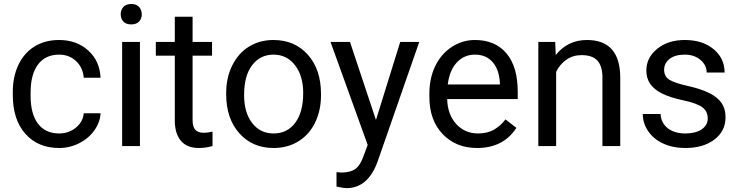

<svg xmlns="http://www.w3.org/2000/svg" viewBox="-20 -741 3750 974"><path d="M280.3 -64Q328.6 -64 364.7 -93.3Q400.9 -122.6 404.8 -166.5H490.2Q487.8 -121.1 459 -80.1Q430.2 -39.1 382.1 -14.6Q334 9.8 280.3 9.8Q172.4 9.8 108.6 -62.3Q44.9 -134.3 44.9 -259.3V-274.4Q44.9 -351.6 73.2 -411.6Q101.6 -471.7 154.5 -504.9Q207.5 -538.1 279.8 -538.1Q368.7 -538.1 427.5 -484.9Q486.3 -431.6 490.2 -346.7H404.8Q400.9 -397.9 366 -430.9Q331.1 -463.9 279.8 -463.9Q210.9 -463.9 173.1 -414.3Q135.3 -364.7 135.3 -271V-253.9Q135.3 -162.6 172.9 -113.3Q210.4 -64 280.3 -64Z M689.9 0H599.6V-528.3H689.9ZM592.3 -668.5Q592.3 -690.4 605.7 -705.6Q619.1 -720.7 645.5 -720.7Q671.9 -720.7 685.5 -705.6Q699.2 -690.4 699.2 -668.5Q699.2 -646.5 685.5 -631.8Q671.9 -617.2 645.5 -617.2Q619.1 -617.2 605.7 -631.8Q592.3 -646.5 592.3 -668.5Z M957 -656.2V-528.3H1055.7V-458.5H957V-130.9Q957 -99.1 970.2 -83.3Q983.4 -67.4 1015.1 -67.4Q1030.8 -67.4 1058.1 -73.2V0Q1022.5 9.8 988.8 9.8Q928.2 9.8 897.5 -26.9Q866.7 -63.5 866.7 -130.9V-458.5H770.5V-528.3H866.7V-656.2Z M1127.4 -269Q1127.4 -346.7 1158 -408.7Q1188.5 -470.7 1242.9 -504.4Q1297.4 -538.1 1367.2 -538.1Q1475.1 -538.1 1541.7 -463.4Q1608.4 -388.7 1608.4 -264.6V-258.3Q1608.4 -181.2 1578.9 -119.9Q1549.3 -58.6 1494.4 -24.4Q1439.5 9.8 1368.2 9.8Q1260.7 9.8 1194.1 -64.9Q1127.4 -139.6 1127.4 -262.7ZM1218.3 -258.3Q1218.3 -170.4 1259 -117.2Q1299.8 -64 1368.2 -64Q1437 -64 1477.5 -117.9Q1518.1 -171.9 1518.1 -269Q1518.1 -356 1476.8 -409.9Q1435.5 -463.9 1367.2 -463.9Q1300.3 -463.9 1259.3 -410.6Q1218.3 -357.4 1218.3 -258.3Z M1887.2 -132.3 2010.3 -528.3H2106.9L1894.5 81.5Q1845.2 213.4 1737.8 213.4L1720.7 211.9L1687 205.6V132.3L1711.4 134.3Q1757.3 134.3 1783 115.7Q1808.6 97.2 1825.2 47.9L1845.2 -5.9L1656.7 -528.3H1755.4Z M2400.4 9.8Q2293 9.8 2225.6 -60.8Q2158.2 -131.3 2158.2 -249.5V-266.1Q2158.2 -344.7 2188.2 -406.5Q2218.3 -468.3 2272.2 -503.2Q2326.2 -538.1 2389.2 -538.1Q2492.2 -538.1 2549.3 -470.2Q2606.4 -402.3 2606.4 -275.9V-238.3H2248.5Q2250.5 -160.2 2294.2 -112.1Q2337.9 -64 2405.3 -64Q2453.1 -64 2486.3 -83.5Q2519.5 -103 2544.4 -135.3L2599.6 -92.3Q2533.2 9.8 2400.4 9.8ZM2389.2 -463.9Q2334.5 -463.9 2297.4 -424.1Q2260.3 -384.3 2251.5 -312.5H2516.1V-319.3Q2512.2 -388.2 2479 -426Q2445.8 -463.9 2389.2 -463.9Z M2796.4 -528.3 2799.3 -461.9Q2859.9 -538.1 2957.5 -538.1Q3125 -538.1 3126.5 -349.1V0H3036.1V-349.6Q3035.6 -406.7 3010 -434.1Q2984.4 -461.4 2930.2 -461.4Q2886.2 -461.4 2853 -438Q2819.8 -414.6 2801.3 -376.5V0H2710.9V-528.3Z M3570.3 -140.1Q3570.3 -176.8 3542.7 -197Q3515.1 -217.3 3446.5 -231.9Q3377.9 -246.6 3337.6 -267.1Q3297.4 -287.6 3278.1 -315.9Q3258.8 -344.2 3258.8 -383.3Q3258.8 -448.2 3313.7 -493.2Q3368.7 -538.1 3454.1 -538.1Q3543.9 -538.1 3599.9 -491.7Q3655.8 -445.3 3655.8 -373H3564.9Q3564.9 -410.2 3533.4 -437Q3502 -463.9 3454.1 -463.9Q3404.8 -463.9 3377 -442.4Q3349.1 -420.9 3349.1 -386.2Q3349.1 -353.5 3375 -336.9Q3400.9 -320.3 3468.5 -305.2Q3536.1 -290 3578.1 -269Q3620.1 -248 3640.4 -218.5Q3660.6 -189 3660.6 -146.5Q3660.6 -75.7 3604 -33Q3547.4 9.8 3457 9.8Q3393.6 9.8 3344.7 -12.7Q3295.9 -35.2 3268.3 -75.4Q3240.7 -115.7 3240.7 -162.6H3331.1Q3333.5 -117.2 3367.4 -90.6Q3401.4 -64 3457 -64Q3508.3 -64 3539.3 -84.7Q3570.3 -105.5 3570.3 -140.1Z"/></svg>

Font: Roboto-ThirdPerson-AD3FC
Style: ThirdPerson-AD3FC
Weight: 400
Designer: Google
Version: Version 2.137; 2017